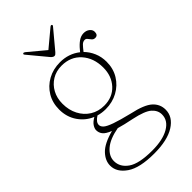

<svg xmlns="http://www.w3.org/2000/svg" viewBox="-272 -727 1058 1058"><g transform="rotate(-45 257.0 -198.0)"><path d="M325 6Q410.5 24.5 443 54Q475.5 83.5 475.5 126.5Q475.5 182.5 419.2 218Q363 253.5 260 253.5Q147.5 253.5 94 216.8Q40.5 180 40.5 128.5Q40.5 89.5 73.2 55.2Q106 21 183 0.5Q148 -13.5 136 -29Q124 -44.5 124 -64.5Q124 -77 133.8 -92.5Q143.5 -108 169 -123Q120.5 -143 90.5 -187Q60.5 -231 60.5 -288.5Q60.5 -341.5 85 -382.2Q109.5 -423 152 -446.5Q194.5 -470 248 -470Q315.5 -470 365.5 -430.5L374 -440.5Q393 -464 412.8 -477.8Q432.5 -491.5 454 -491.5Q474.5 -491.5 488.5 -480.2Q502.5 -469 502.5 -453Q502.5 -427 480.5 -427Q468 -427 460.8 -435.5Q453.5 -444 447.2 -452.5Q441 -461 431.5 -461Q417.5 -461 406.2 -449.2Q395 -437.5 380 -418Q404 -394 418 -361.2Q432 -328.5 432 -290Q432 -237 406.8 -196Q381.5 -155 339 -131.8Q296.5 -108.5 244 -108.5Q214.5 -108.5 187 -116.5Q155 -96.5 155 -74.5Q155 -60.5 168.5 -48.8Q182 -37 218.8 -24Q255.5 -11 325 6ZM241 -450.5Q198.5 -450.5 165.8 -430.5Q133 -410.5 114.5 -376.2Q96 -342 96 -298Q96 -249 116 -210.5Q136 -172 171.2 -150Q206.5 -128 252 -128Q317 -128 356.8 -171.2Q396.5 -214.5 396.5 -280.5Q396.5 -355 353.8 -402.8Q311 -450.5 241 -450.5ZM73 125.5Q73 172.5 117 203.2Q161 234 263.5 234Q346.5 234 394.5 206Q442.5 178 442.5 131Q442.5 99 415.5 75Q388.5 51 310.5 34.5Q253 23 216.5 12Q145 25 109 56Q73 87 73 125.5ZM269.5 -527.5Q264.5 -522 260.5 -518.8Q256.5 -515.5 251 -515.5Q242 -515.5 231 -527.5L140.5 -636.5Q134 -644 139.5 -647.5Q144 -650.5 151.5 -645L250.5 -562.5L349.5 -645Q357 -651 361.5 -647.5Q366.5 -643.5 360.5 -636.5Z"/></g></svg>

Font: Fraunces 9pt S000 Thin
Style: Regular
Weight: 100
Version: Version 1.000; ttfautohint (v1.8.3)